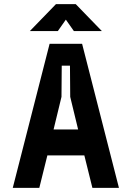

<svg xmlns="http://www.w3.org/2000/svg" viewBox="-20 -913 640 933"><path d="M558 0H429L389.8 -158H210.2L171 0H42L221 -700H379ZM359.6 -284 321.2 -442.4 320 -594H280L278.8 -442.4L240.4 -284ZM125 -762 252 -893H348L475 -762H339L299 -819H301L261 -762Z"/></svg>

Font: Fliege Mono Thin
Style: Regular
Weight: 100
Version: Version 0.020;Glyphs 3.3 (3306)